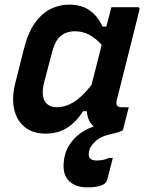

<svg xmlns="http://www.w3.org/2000/svg" viewBox="-20 -567 640 829"><path d="M278 -547Q331 -547 366 -523Q401 -499 423 -452H439Q444 -470 449 -489.5Q454 -509 461 -536H574Q585 -536 582 -524Q558 -427 532 -324.5Q506 -222 484 -134Q477 -104 504 -104H536Q530 -81 524 -57Q518 -33 512 -10Q509 0 499 0H498L499 1Q494 3 476 8Q418 19 392.5 42.5Q367 66 364 90Q358 126 397 126Q427 126 450 115H467Q464 128 459 147.5Q454 167 443 209Q434 242 357 242Q301 242 273.5 209.5Q246 177 258 114Q266 69 300 32.5Q334 -4 385 -21Q358 -43 355 -87H339Q309 -40 269.5 -15Q230 10 177 10Q123 10 88 -17.5Q53 -45 41.5 -94Q30 -143 46 -208L82 -351Q100 -425 130.5 -467.5Q161 -510 199 -528.5Q237 -547 278 -547ZM181 -120Q197 -104 225 -104Q262 -104 298 -126Q334 -148 375 -200Q386 -243 397 -286Q408 -329 419 -373Q396 -400 367 -416Q338 -432 304 -432Q267 -432 242.5 -412Q218 -392 205 -342L170 -209Q155 -146 181 -120Z"/></svg>

Font: Recursive Sn Lnr St SmB
Style: Italic
Weight: 600
Italic angle: -15°
Version: Version 1.079;hotconv 1.0.112;makeotfexe 2.5.65598; ttfautoh